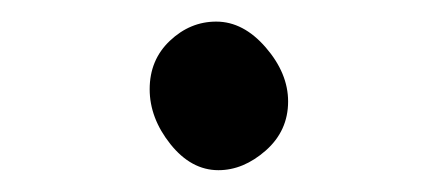

<svg xmlns="http://www.w3.org/2000/svg" viewBox="-20 -136 390 176"><path d="M180.2 20Q155.3 20 136.2 -3.9Q117.2 -27.8 117.2 -54.2Q117.2 -81.1 135.7 -98.6Q154.3 -116.2 178.2 -116.2Q203.1 -116.2 223.6 -92.5Q244.1 -68.8 244.1 -43Q244.1 -16.1 223.6 2Q203.1 20 180.2 20Z"/></svg>

Font: LXGW WenKai GB Screen
Style: Regular
Weight: 400
Designer: LXGW / Fontworks Inc.
Foundry: LXGW / Fontworks Inc.
Version: Version 1.321;February 19, 2024;FontCreator 14.0.0.2901 64-b